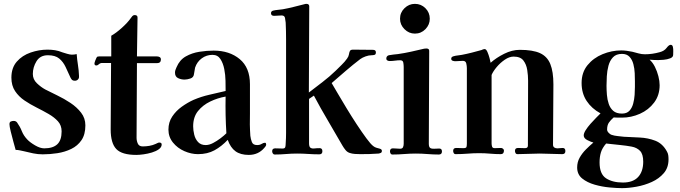

<svg xmlns="http://www.w3.org/2000/svg" viewBox="-20 -796 3522 994"><path d="M422 -147Q422 -100 402 -70.5Q382 -41 349 -25Q316 -9 277.5 -3Q239 3 201 3Q176 3 152 -2Q128 -7 104 -13Q94 -15 83 -17.5Q72 -20 61 -20Q57 -34 49.5 -61.5Q42 -89 35.5 -115.5Q29 -142 29 -153Q29 -164 36 -167Q43 -170 51 -170Q63 -170 69 -161Q84 -140 93 -117Q102 -94 121 -74Q135 -59 161.5 -43.5Q188 -28 209 -28Q254 -28 276.5 -49Q299 -70 299 -116Q299 -147 280 -168Q261 -189 231.5 -206Q202 -223 169 -239.5Q136 -256 106.5 -276Q77 -296 58 -324.5Q39 -353 39 -394Q39 -445 67 -477Q95 -509 138.5 -524Q182 -539 226 -539Q246 -539 265 -536Q284 -533 303 -525Q312 -522 327.5 -517.5Q343 -513 352 -513Q365 -513 377 -516Q379 -488 383.5 -460Q388 -432 389 -404V-401Q390 -391 383.5 -384.5Q377 -378 368 -378Q358 -378 353.5 -382Q349 -386 345 -394Q332 -423 319.5 -449.5Q307 -476 286.5 -493Q266 -510 228 -510Q188 -510 169 -479Q150 -448 150 -413Q150 -385 171 -365Q192 -345 214 -333Q241 -319 276.5 -302Q312 -285 345 -263Q378 -241 400 -212.5Q422 -184 422 -147Z M817 -48Q817 -34 802.5 -23.5Q788 -13 766.5 -6.5Q745 0 723 3Q701 6 686 6Q611 6 582 -24.5Q553 -55 553 -126Q553 -212 554 -298Q555 -384 555 -470H509Q499 -470 492 -463.5Q485 -457 479 -457Q469 -457 469 -467Q469 -471 473 -482Q477 -493 479 -496Q482 -502 485 -503Q488 -504 494 -504H556V-611Q581 -625 611 -652Q641 -679 657 -702Q660 -707 665 -712.5Q670 -718 677 -718Q693 -718 692 -704L689 -504H792Q800 -504 806.5 -500.5Q813 -497 813 -488Q813 -469 792 -469H689L687 -83Q687 -67 693.5 -52.5Q700 -38 719 -38Q736 -38 753.5 -41Q771 -44 786 -51Q791 -53 795.5 -55.5Q800 -58 805 -58Q817 -58 817 -48Z M1152 -106Q1149 -153 1148 -200.5Q1147 -248 1148 -296Q1107 -289 1068.5 -270.5Q1030 -252 1005 -221Q980 -190 980 -142Q980 -122 985.5 -99Q991 -76 1005.5 -60.5Q1020 -45 1045 -45Q1063 -45 1083 -55.5Q1103 -66 1121.5 -80Q1140 -94 1152 -106ZM1358 -47Q1358 -43 1354.5 -38Q1351 -33 1348 -30Q1317 6 1268 6Q1225 6 1199 -13Q1173 -32 1159 -72Q1127 -38 1090.5 -18Q1054 2 1005 2Q970 2 934.5 -13.5Q899 -29 875.5 -58Q852 -87 852 -125Q852 -163 871.5 -192.5Q891 -222 921 -243.5Q951 -265 982 -279Q1022 -296 1064 -305.5Q1106 -315 1148 -325V-329Q1148 -347 1147.5 -377.5Q1147 -408 1141 -438.5Q1135 -469 1121 -490.5Q1107 -512 1080 -512Q1049 -512 1024.5 -494Q1000 -476 990 -446Q988 -437 987 -428.5Q986 -420 984 -411Q982 -395 965.5 -389.5Q949 -384 935 -384Q918 -384 902 -391.5Q886 -399 886 -420Q886 -428 888.5 -434.5Q891 -441 894 -448Q910 -486 942 -504Q974 -522 1012.5 -528Q1051 -534 1086 -534Q1168 -534 1221 -490Q1274 -446 1274 -360V-209Q1273 -181 1273.5 -151.5Q1274 -122 1276 -93Q1278 -76 1284 -60.5Q1290 -45 1311 -45Q1325 -45 1334.5 -51Q1344 -57 1352 -57Q1356 -57 1357 -53Q1358 -49 1358 -47Z M1957 -15Q1957 -7 1951.5 -4.5Q1946 -2 1940 -1Q1916 1 1892 1.5Q1868 2 1845 2Q1832 2 1817.5 1Q1803 0 1791 -4Q1778 -8 1769 -19Q1760 -30 1753 -42Q1716 -107 1678 -171Q1640 -235 1605 -301L1580 -284V-54Q1580 -36 1587.5 -31Q1595 -26 1607.5 -27.5Q1620 -29 1635 -29Q1649 -29 1649 -13Q1649 3 1633 3Q1604 3 1575.5 1Q1547 -1 1518 -1Q1489 -1 1460 1.5Q1431 4 1402 4Q1396 4 1392.5 -1.5Q1389 -7 1389 -13Q1389 -28 1405 -28Q1415 -28 1424 -27.5Q1433 -27 1443 -27Q1455 -27 1457 -35Q1459 -43 1459 -53Q1460 -67 1460.5 -81Q1461 -95 1461 -108V-593Q1461 -615 1460.5 -636Q1460 -657 1459 -679Q1458 -690 1455.5 -703Q1453 -716 1438 -716Q1428 -716 1418.5 -715Q1409 -714 1399 -714Q1383 -714 1383 -728Q1383 -738 1394 -741Q1406 -744 1419 -745Q1432 -746 1444 -748Q1472 -753 1499.5 -760Q1527 -767 1555 -774Q1558 -775 1560.5 -775.5Q1563 -776 1566 -776Q1581 -776 1581 -763Q1581 -651 1580 -539.5Q1579 -428 1579 -317Q1614 -344 1650 -371.5Q1686 -399 1718 -430Q1733 -445 1749 -460.5Q1765 -476 1777 -493Q1785 -504 1786.5 -514.5Q1788 -525 1791.5 -532Q1795 -539 1808 -539Q1834 -539 1860 -538.5Q1886 -538 1911 -538Q1926 -538 1926 -525Q1926 -514 1919 -512Q1912 -510 1904 -510Q1889 -510 1872.5 -504Q1856 -498 1845 -490Q1807 -461 1770.5 -429.5Q1734 -398 1697 -366Q1707 -349 1727.5 -314Q1748 -279 1774 -236Q1800 -193 1827 -152Q1854 -111 1876.5 -80.5Q1899 -50 1912 -40Q1921 -33 1929 -31Q1937 -29 1947 -26Q1957 -23 1957 -15Z M2268 -12Q2268 4 2252 4Q2223 4 2193 1.5Q2163 -1 2133 -1Q2103 -1 2072.5 1.5Q2042 4 2012 4Q2005 4 2002 -1.5Q1999 -7 1999 -12Q1999 -28 2014 -28Q2024 -28 2033 -27Q2042 -26 2051 -26Q2063 -26 2066.5 -34Q2070 -42 2070 -52V-449Q2070 -459 2068 -471.5Q2066 -484 2052 -484Q2039 -484 2025 -482Q2011 -480 1997 -480Q1991 -480 1985.5 -483Q1980 -486 1980 -493Q1980 -506 1993 -510Q2004 -512 2016.5 -513.5Q2029 -515 2040 -516Q2075 -521 2108.5 -528.5Q2142 -536 2176 -544Q2179 -544 2182 -544.5Q2185 -545 2187 -545Q2202 -545 2202 -533Q2202 -413 2201 -292.5Q2200 -172 2200 -52Q2200 -34 2208 -29.5Q2216 -25 2228.5 -26Q2241 -27 2254 -27Q2268 -27 2268 -12ZM2205 -699Q2205 -668 2182.5 -645Q2160 -622 2128 -622Q2097 -622 2074 -645Q2051 -668 2051 -699Q2051 -731 2074 -753.5Q2097 -776 2128 -776Q2160 -776 2182.5 -753.5Q2205 -731 2205 -699Z M2907 -14Q2907 2 2891 2Q2862 2 2832.5 0.5Q2803 -1 2774 -1Q2746 -1 2717 0.5Q2688 2 2659 2Q2652 2 2649 -3.5Q2646 -9 2646 -15Q2646 -30 2662 -30Q2671 -30 2680 -29.5Q2689 -29 2698 -29Q2713 -29 2713 -42Q2713 -126 2713.5 -210Q2714 -294 2714 -378Q2714 -405 2709.5 -434Q2705 -463 2689.5 -483Q2674 -503 2639 -503Q2617 -503 2593.5 -487Q2570 -471 2551.5 -449Q2533 -427 2525 -408V-54Q2525 -45 2527.5 -37Q2530 -29 2541 -29Q2549 -29 2557.5 -29.5Q2566 -30 2574 -30Q2579 -30 2584 -26Q2589 -22 2589 -17Q2589 2 2573 2Q2545 2 2517.5 -0.5Q2490 -3 2461 -3Q2431 -3 2400.5 -0.5Q2370 2 2339 2Q2332 2 2329 -3.5Q2326 -9 2326 -15Q2326 -30 2342 -30Q2351 -30 2360 -29.5Q2369 -29 2379 -29Q2393 -29 2395 -35Q2397 -41 2397 -54V-199Q2397 -260 2397 -321Q2397 -382 2397 -443Q2397 -454 2394 -467.5Q2391 -481 2376 -481Q2366 -481 2356.5 -480Q2347 -479 2337 -479Q2331 -479 2323.5 -481.5Q2316 -484 2316 -492Q2316 -498 2320 -501Q2324 -504 2329 -505Q2339 -508 2350 -509Q2361 -510 2371 -512Q2397 -517 2422.5 -523.5Q2448 -530 2473 -537Q2477 -539 2481 -540.5Q2485 -542 2489 -542Q2497 -542 2503.5 -527Q2510 -512 2514.5 -495Q2519 -478 2520 -471Q2549 -497 2590 -517.5Q2631 -538 2671 -538Q2738 -538 2775.5 -521Q2813 -504 2829 -464.5Q2845 -425 2845 -359Q2845 -281 2844 -203Q2843 -125 2843 -47Q2843 -37 2849.5 -32.5Q2856 -28 2866 -28Q2873 -28 2879.5 -29Q2886 -30 2893 -30Q2907 -30 2907 -14Z M3310 41Q3310 2 3293.5 -15Q3277 -32 3250 -37Q3223 -42 3193 -45L3118 -53Q3098 -30 3091 -7Q3084 16 3084 45Q3084 105 3117.5 127Q3151 149 3205 149Q3257 149 3283.5 120.5Q3310 92 3310 41ZM3267 -375Q3267 -393 3266 -417Q3265 -441 3259 -464Q3253 -487 3239 -502Q3225 -517 3200 -517Q3170 -517 3153.5 -499.5Q3137 -482 3130 -455.5Q3123 -429 3121.5 -401Q3120 -373 3120 -352Q3120 -330 3122 -305Q3124 -280 3131.5 -258Q3139 -236 3155 -222Q3171 -208 3200 -208Q3225 -208 3238.5 -222.5Q3252 -237 3258 -259.5Q3264 -282 3265.5 -305Q3267 -328 3267 -346ZM3465 -512Q3465 -500 3449.5 -494Q3434 -488 3415.5 -486.5Q3397 -485 3388 -485Q3377 -485 3365.5 -485.5Q3354 -486 3343 -487Q3359 -473 3370.5 -450Q3382 -427 3388.5 -401.5Q3395 -376 3395 -355Q3395 -303 3366.5 -265Q3338 -227 3293 -207Q3248 -187 3200 -187Q3190 -187 3179 -187Q3168 -187 3157 -188Q3142 -175 3132.5 -161.5Q3123 -148 3123 -125Q3123 -117 3131 -108.5Q3139 -100 3146 -98Q3161 -93 3178 -91.5Q3195 -90 3210 -88Q3249 -86 3292 -84Q3335 -82 3372.5 -67.5Q3410 -53 3432 -13Q3438 -3 3439.5 7Q3441 17 3441 29Q3441 72 3416.5 100.5Q3392 129 3354.5 146Q3317 163 3275.5 170.5Q3234 178 3200 178Q3175 178 3136 174.5Q3097 171 3058.5 160Q3020 149 2994 128Q2968 107 2968 71Q2968 43 2981 20Q2994 -3 3013.5 -22.5Q3033 -42 3052 -58Q3040 -61 3021 -70.5Q3002 -80 3002 -95Q3002 -106 3012 -122Q3022 -138 3037 -155Q3052 -172 3066.5 -186.5Q3081 -201 3089 -209Q3043 -234 3017 -273.5Q2991 -313 2991 -366Q2991 -421 3021.5 -458.5Q3052 -496 3099.5 -515.5Q3147 -535 3196 -535Q3210 -535 3225 -533Q3240 -531 3254 -528Q3270 -524 3286 -519.5Q3302 -515 3319 -515Q3357 -515 3396 -526Q3419 -532 3431 -548Q3443 -564 3452 -564Q3461 -564 3463.5 -553.5Q3466 -543 3465.5 -530.5Q3465 -518 3465 -512Z"/></svg>

Font: Kaisei HarunoUmi
Style: Bold
Weight: 700
Designer: Font-Kai, 金井和夫
Foundry: KAZUO KANAI
Version: Version 5.003